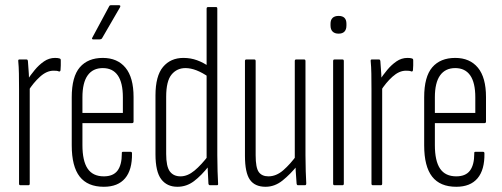

<svg xmlns="http://www.w3.org/2000/svg" viewBox="-20 -710 1923 736"><path d="M58 0Q53 0 53 -6V-367Q53 -401 52.5 -428Q52 -455 50 -475Q49 -482 54 -482H82Q86 -482 87 -476Q89 -454 90.5 -427Q92 -400 92 -386L94 -381V-6Q94 0 89 0ZM88 -361 85 -404Q97 -422 113 -441.5Q129 -461 148.5 -474.5Q168 -488 191 -488Q202 -488 208 -486Q211 -485 212 -483.5Q213 -482 213 -478Q213 -468 213 -459.5Q213 -451 212 -441Q211 -435 206 -436Q202 -438 197 -438.5Q192 -439 185 -439Q159 -439 133.5 -416Q108 -393 88 -361Z M378 6Q316 6 285.5 -33Q255 -72 255 -153V-337Q255 -416 286 -452Q317 -488 374 -488Q430 -488 461 -450.5Q492 -413 492 -338V-244Q492 -238 486 -238H296V-154Q296 -93 316 -63.5Q336 -34 378 -34Q414 -34 430.5 -56Q447 -78 447 -121Q446 -128 451 -128H481Q486 -128 486 -122Q487 -59 459.5 -26.5Q432 6 378 6ZM296 -277H451V-337Q451 -393 431.5 -421Q412 -449 374 -449Q336 -449 316 -421Q296 -393 296 -337ZM337 -559Q334 -559 333 -561Q332 -563 334 -566L398 -685Q400 -690 405 -690H436Q440 -690 441 -688Q442 -686 440 -682L371 -563Q368 -559 362 -559Z M660 6Q620 6 598 -23Q576 -52 576 -119V-344Q576 -419 605 -453.5Q634 -488 683 -488Q711 -488 735.5 -479Q760 -470 781 -455V-414Q731 -449 691 -449Q658 -449 637.5 -424Q617 -399 617 -339V-120Q617 -72 631 -53Q645 -34 672 -34Q699 -34 725.5 -56Q752 -78 780 -115L781 -74Q752 -37 723.5 -15.5Q695 6 660 6ZM785 0Q780 0 779 -6Q778 -29 776.5 -55.5Q775 -82 775 -97L772 -101V-677Q772 -683 778 -683H808Q813 -683 813 -677V-115Q813 -81 814 -54Q815 -27 816 -7Q817 0 812 0Z M998 6Q957 6 938 -21Q919 -48 919 -113V-476Q919 -482 924 -482H955Q960 -482 960 -476V-115Q960 -67 972 -50.5Q984 -34 1009 -34Q1039 -34 1066 -57.5Q1093 -81 1119 -117L1122 -78Q1093 -42 1063 -18Q1033 6 998 6ZM1122 0Q1118 0 1117 -6Q1115 -29 1113.5 -55.5Q1112 -82 1112 -97L1110 -101V-476Q1110 -482 1115 -482H1146Q1151 -482 1151 -476V-115Q1151 -81 1152 -54Q1153 -27 1154 -7Q1154 0 1149 0Z M1262 0Q1257 0 1257 -6V-476Q1257 -482 1262 -482H1293Q1298 -482 1298 -476V-6Q1298 0 1293 0ZM1278 -581Q1263 -581 1255 -589Q1247 -597 1247 -612V-619Q1247 -634 1255 -641.5Q1263 -649 1278 -649Q1293 -649 1300.5 -641.5Q1308 -634 1308 -619V-612Q1308 -597 1300.5 -589Q1293 -581 1278 -581Z M1409 0Q1404 0 1404 -6V-367Q1404 -401 1403.5 -428Q1403 -455 1401 -475Q1400 -482 1405 -482H1433Q1437 -482 1438 -476Q1440 -454 1441.5 -427Q1443 -400 1443 -386L1445 -381V-6Q1445 0 1440 0ZM1439 -361 1436 -404Q1448 -422 1464 -441.5Q1480 -461 1499.5 -474.5Q1519 -488 1542 -488Q1553 -488 1559 -486Q1562 -485 1563 -483.5Q1564 -482 1564 -478Q1564 -468 1564 -459.5Q1564 -451 1563 -441Q1562 -435 1557 -436Q1553 -438 1548 -438.5Q1543 -439 1536 -439Q1510 -439 1484.5 -416Q1459 -393 1439 -361Z M1729 6Q1667 6 1636.5 -33Q1606 -72 1606 -153V-337Q1606 -416 1637 -452Q1668 -488 1725 -488Q1781 -488 1812 -450.5Q1843 -413 1843 -338V-244Q1843 -238 1837 -238H1647V-154Q1647 -93 1667 -63.5Q1687 -34 1729 -34Q1765 -34 1781.5 -56Q1798 -78 1798 -121Q1797 -128 1802 -128H1832Q1837 -128 1837 -122Q1838 -59 1810.5 -26.5Q1783 6 1729 6ZM1647 -277H1802V-337Q1802 -393 1782.5 -421Q1763 -449 1725 -449Q1687 -449 1667 -421Q1647 -393 1647 -337Z"/></svg>

Font: Sofia Sans Extra Condensed Light
Style: Regular
Weight: 300
Designer: Botio Nikoltchev, Ani Petrova
Foundry: lettersoup
Version: Version 4.101